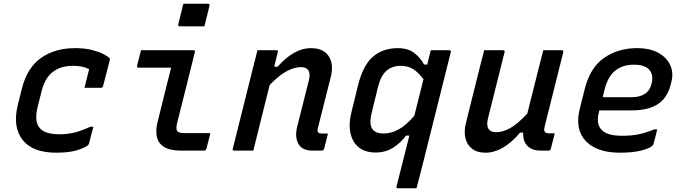

<svg xmlns="http://www.w3.org/2000/svg" viewBox="-20 -801 3640 1021"><path d="M380 -545Q432 -545 470 -535Q508 -525 531 -513Q554 -501 561 -493Q565 -489 564 -482L528 -343Q526 -334 515 -334H429L432 -345Q443 -392 454 -433Q422 -451 368 -451Q304 -451 262 -419.5Q220 -388 202 -319L181 -236Q159 -152 195 -116Q224 -87 296 -87Q343 -87 381.5 -97.5Q420 -108 460 -127H477Q471 -105 465 -83.5Q459 -62 454 -40Q453 -34 449 -30Q436 -17 393 -3Q350 11 280 11Q152 11 99 -58.5Q46 -128 75 -244L97 -332Q125 -442 199 -493.5Q273 -545 380 -545Z M730 -534H1008Q1019 -534 1016 -523Q992 -428 969 -334Q946 -240 921 -143Q914 -113 924 -102Q929 -98 937.5 -95.5Q946 -93 962 -93H1099Q1094 -73 1088.5 -52.5Q1083 -32 1078 -11Q1075 0 1064 0H945Q883 0 852 -20Q821 -40 814 -74Q807 -108 817 -148Q836 -224 853.5 -296Q871 -368 890 -441H717Q706 -441 709 -452Q714 -472 719.5 -493Q725 -514 730 -534ZM955 -781H1086Q1097 -781 1094 -770L1067 -661H936Q925 -661 928 -672Z M1349 -534H1449Q1461 -534 1457 -523Q1452 -504 1447.5 -484.5Q1443 -465 1438 -446H1456Q1497 -493 1542 -519Q1587 -545 1634 -545Q1700 -545 1728 -502Q1756 -459 1739 -392Q1722 -323 1705 -257.5Q1688 -192 1671 -122Q1665 -104 1673 -96Q1678 -91 1692 -91H1724Q1719 -71 1714 -51Q1709 -31 1704 -11Q1701 0 1690 0H1644Q1587 0 1567 -35.5Q1547 -71 1560 -126Q1577 -191 1591.5 -250.5Q1606 -310 1623 -376Q1631 -411 1619.5 -427.5Q1608 -444 1580 -444Q1544 -444 1503 -421.5Q1462 -399 1414 -349Q1392 -262 1370.5 -174.5Q1349 -87 1327 0H1226Q1214 0 1218 -11Q1244 -117 1271 -223Q1298 -329 1324 -435Q1332 -466 1338.5 -491.5Q1345 -517 1349 -534Z M2271 -534H2369Q2373 -534 2376 -531Q2379 -528 2377 -523Q2339 -372 2302.5 -225.5Q2266 -79 2228 72Q2218 108 2210.5 140Q2203 172 2195 200H2097Q2085 200 2089 189Q2106 122 2123 54.5Q2140 -13 2157 -80H2139Q2111 -41 2070.5 -15.5Q2030 10 1977 10Q1922 10 1888 -17.5Q1854 -45 1843.5 -94Q1833 -143 1849 -205L1882 -340Q1909 -453 1962.5 -499Q2016 -545 2095 -545Q2149 -545 2182 -520Q2215 -495 2235 -458H2252Q2256 -477 2261 -495.5Q2266 -514 2271 -534ZM1966 -108Q1983 -91 2019 -91Q2061 -91 2101 -113.5Q2141 -136 2183 -185Q2196 -235 2208 -284Q2220 -333 2232 -380Q2202 -419 2174.5 -435Q2147 -451 2110 -451Q2066 -451 2035.5 -425Q2005 -399 1990 -338L1956 -199Q1940 -133 1966 -108Z M2555 -534H2655Q2667 -534 2663 -523Q2641 -435 2619 -347.5Q2597 -260 2575 -172Q2557 -98 2620 -98Q2653 -98 2692.5 -119.5Q2732 -141 2784 -197Q2804 -276 2823.5 -354.5Q2843 -433 2869 -534H2967Q2978 -534 2975 -522Q2950 -423 2924.5 -320.5Q2899 -218 2876 -127Q2871 -106 2878 -99Q2884 -92 2898 -92H2930Q2925 -72 2919.5 -50.5Q2914 -29 2909 -9Q2906 0 2897 0H2857Q2809 0 2784.5 -25.5Q2760 -51 2762 -96H2746Q2655 11 2562 11Q2516 11 2489 -11Q2462 -33 2454.5 -68.5Q2447 -104 2457 -144Q2475 -218 2493.5 -291Q2512 -364 2530 -437Q2536 -462 2542.5 -486.5Q2549 -511 2555 -534Z M3367 -545Q3437 -545 3482 -519.5Q3527 -494 3545 -452.5Q3563 -411 3549 -361L3545 -345Q3526 -277 3475.5 -245.5Q3425 -214 3339 -214H3167L3166 -209Q3148 -143 3178 -112Q3207 -79 3287 -79Q3341 -79 3379 -87.5Q3417 -96 3459 -113H3475Q3471 -94 3465.5 -74.5Q3460 -55 3455 -35Q3454 -31 3450 -27Q3434 -11 3388 0Q3342 11 3278 11Q3153 11 3094.5 -51.5Q3036 -114 3063 -222L3090 -330Q3119 -443 3193.5 -494Q3268 -545 3367 -545ZM3351 -457Q3293 -457 3253 -426.5Q3213 -396 3195 -325L3185 -284H3339Q3381 -284 3408.5 -301.5Q3436 -319 3445 -356Q3457 -406 3430 -433Q3419 -444 3399.5 -450.5Q3380 -457 3351 -457Z"/></svg>

Font: Recursive Mn Lnr St Med
Style: Italic
Weight: 500
Italic angle: -15°
Monospace: yes
Version: Version 1.079;hotconv 1.0.112;makeotfexe 2.5.65598; ttfautoh